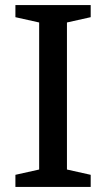

<svg xmlns="http://www.w3.org/2000/svg" viewBox="-20 -740 419 760"><path d="M245 -651V-69L339 -48V0H41V-48L135 -69V-651L41 -672V-720H339V-672Z"/></svg>

Font: Domine Medium
Style: Regular
Weight: 500
Designer: Pablo Impallari, Rodrigo Fuenzalida, Brenda Gallo
Foundry: Pablo Impallari, Rodrigo Fuenzalida, Brenda Gallo
Version: Version 2.000